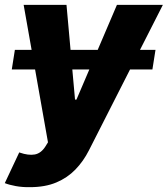

<svg xmlns="http://www.w3.org/2000/svg" viewBox="-48 -566 690 790"><path d="M591.8 -360.8 579.1 -280.3H0.5L13.2 -360.8ZM75.2 204.1Q43.9 204.6 17.1 199.7Q-9.8 194.8 -28.3 187.5L31.2 61L33.7 62Q68.8 74.2 95 69.6Q121.1 64.9 139.2 36.1L149.4 19.5L49.3 -545.9H225.6L260.7 -156.2H266.6L433.1 -545.9H622.1L317.9 52.7Q295.4 97.2 262.5 131.3Q229.5 165.5 183.6 184.8Q137.7 204.1 75.2 204.1Z"/></svg>

Font: Inter Tight ExtraBold
Style: Italic
Weight: 800
Italic angle: -9.39999°
Designer: Rasmus Andersson
Foundry: rsms
Version: Version 3.004